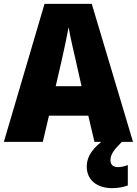

<svg xmlns="http://www.w3.org/2000/svg" viewBox="-20 -829 710 996"><path d="M470 -93H505C447 -46 430 -4 430 35C430 104 482 147 562 147C597 147 623 140 643 133V27C630 33 609 38 592 38C568 38 553 26 553 3C553 -27 569 -50 612 -93H670L456 -809H211L0 -93H202L234 -229H438ZM373 -515 403 -382H269L300 -516C311 -565 328 -643 336 -688C343 -643 363 -559 373 -515Z"/></svg>

Font: Noto Sans Kannada UI SemiCondensed Black
Style: Regular
Weight: 900
Width: 4
Designer: Jelle Bosma - Monotype Design Team
Foundry: Monotype Imaging Inc.
Version: Version 2.005